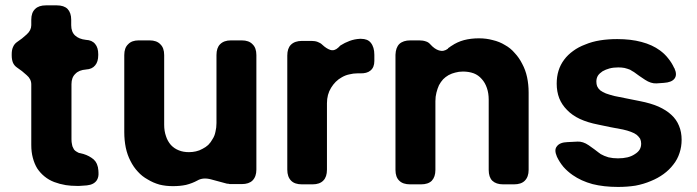

<svg xmlns="http://www.w3.org/2000/svg" viewBox="-20 -699 2644 728"><path d="M305.7 -435.5Q305.7 -435.5 306.6 -435.5Q279.3 -433.6 265.6 -418.9Q251 -405.3 251 -379.9Q251 -310.5 251 -170.9Q251 -160.2 252.9 -152.3Q253.9 -143.6 257.8 -137.7Q259.8 -131.8 264.6 -127.9Q269.5 -124 275.4 -121.1Q277.3 -120.1 279.3 -119.1Q282.2 -119.1 284.2 -118.2Q308.6 -113.3 327.1 -100.6Q345.7 -88.9 350.6 -67.4Q350.6 -65.4 351.6 -64.5Q351.6 -63.5 351.6 -62.5Q353.5 -52.7 353.5 -43.9Q354.5 -28.3 347.7 -16.6Q336.9 1 309.6 3.9Q302.7 3.9 295.9 4.9Q289.1 5.9 281.2 5.9Q275.4 5.9 270.5 5.9Q249 5.9 229.5 2.9Q206.1 -1 185.5 -8.8Q165 -16.6 148.4 -30.3Q132.8 -43 121.1 -60.5Q110.4 -78.1 104.5 -100.6Q98.6 -122.1 98.6 -149.4Q98.6 -225.6 98.6 -378.9Q98.6 -399.4 81.1 -414.1Q64.5 -429.7 43.9 -443.4Q34.2 -450.2 29.3 -460.9Q24.4 -472.7 24.4 -489.3Q24.4 -490.2 24.4 -493.2Q24.4 -509.8 29.3 -520.5Q34.2 -532.2 43.9 -539.1Q64.5 -552.7 81.1 -568.4Q98.6 -584 98.6 -603.5Q98.6 -610.4 98.6 -624Q98.6 -651.4 113.3 -665Q127 -678.7 154.3 -678.7Q168 -678.7 195.3 -678.7Q222.7 -678.7 236.3 -665Q250 -650.4 250 -624Q250 -617.2 250 -603.5Q250 -578.1 264.6 -564.5Q279.3 -550.8 305.7 -547.9Q329.1 -546.9 340.8 -532.2Q352.5 -518.6 352.5 -493.2Q352.5 -492.2 352.5 -490.2Q352.5 -464.8 340.8 -451.2Q329.1 -436.5 305.7 -435.5Z M842.8 -2.9Q842.8 -2.9 842.8 -2Q812.5 -9.8 781.2 -18.6Q750 -27.3 728.5 -14.6Q709 -3.9 685.5 2Q663.1 6.8 635.7 6.8Q608.4 6.8 585 1Q560.5 -5.9 540 -18.6Q518.6 -30.3 502.9 -47.9Q486.3 -65.4 474.6 -88.9Q462.9 -111.3 457 -138.7Q451.2 -167 451.2 -198.2Q451.2 -295.9 451.2 -490.2Q451.2 -517.6 465.8 -531.2Q479.5 -545.9 505.9 -545.9Q519.5 -545.9 546.9 -545.9Q574.2 -545.9 587.9 -531.2Q602.5 -517.6 602.5 -490.2Q602.5 -402.3 602.5 -225.6Q602.5 -202.1 609.4 -182.6Q615.2 -164.1 627.9 -149.4Q640.6 -135.7 658.2 -128.9Q674.8 -122.1 696.3 -122.1Q710 -122.1 722.7 -125Q736.3 -127.9 748 -134.8Q759.8 -140.6 769.5 -149.4Q779.3 -159.2 786.1 -171.9Q793.9 -183.6 796.9 -199.2Q800.8 -214.8 800.8 -232.4Q800.8 -318.4 800.8 -490.2Q800.8 -517.6 814.5 -531.2Q829.1 -545.9 855.5 -545.9Q869.1 -545.9 896.5 -545.9Q923.8 -545.9 937.5 -531.2Q952.1 -517.6 952.1 -490.2Q952.1 -345.7 952.1 -55.7Q952.1 -29.3 937.5 -14.6Q923.8 -1 896.5 -1Q884.8 -1 862.3 -1Q856.4 -1 851.6 -1Q846.7 -2 842.8 -2.9Z M1270.5 -526.4Q1287.1 -537.1 1305.7 -543.9Q1324.2 -550.8 1344.7 -551.8Q1346.7 -551.8 1348.6 -551.8Q1374 -551.8 1385.7 -537.1Q1399.4 -520.5 1399.4 -491.2Q1399.4 -483.4 1399.4 -467.8Q1399.4 -443.4 1384.8 -431.6Q1371.1 -419.9 1344.7 -420.9Q1342.8 -420.9 1339.8 -420.9Q1337.9 -420.9 1335.9 -420.9Q1319.3 -420.9 1304.7 -417Q1290 -414.1 1276.4 -406.2Q1263.7 -399.4 1252.9 -388.7Q1243.2 -378.9 1235.4 -366.2Q1227.5 -353.5 1223.6 -338.9Q1219.7 -324.2 1219.7 -307.6Q1219.7 -223.6 1219.7 -55.7Q1219.7 -28.3 1206.1 -14.6Q1192.4 0 1165 0Q1151.4 0 1125 0Q1097.7 0 1084 -13.7Q1069.3 -28.3 1069.3 -55.7Q1069.3 -200.2 1069.3 -488.3Q1069.3 -515.6 1083 -529.3Q1097.7 -543.9 1125 -543.9Q1136.7 -543.9 1161.1 -543.9Q1174.8 -543.9 1184.6 -540Q1195.3 -536.1 1202.1 -529.3Q1217.8 -514.6 1232.4 -509.8Q1248 -504.9 1262.7 -518.6Q1262.7 -518.6 1262.7 -518.6Q1262.7 -518.6 1265.6 -521.5Q1268.6 -524.4 1270.5 -526.4Z M1692.4 -525.4Q1713.9 -540 1739.3 -546.9Q1765.6 -553.7 1795.9 -553.7Q1824.2 -553.7 1848.6 -546.9Q1874 -541 1894.5 -528.3Q1916 -516.6 1931.6 -498Q1948.2 -480.5 1960 -457Q1972.7 -433.6 1978.5 -406.2Q1984.4 -378.9 1984.4 -347.7Q1984.4 -250 1984.4 -54.7Q1984.4 -28.3 1969.7 -13.7Q1956.1 0 1928.7 0Q1915 0 1887.7 0Q1861.3 0 1846.7 -13.7Q1833 -27.3 1833 -54.7Q1833 -143.6 1833 -321.3Q1833 -345.7 1826.2 -365.2Q1819.3 -385.7 1806.6 -399.4Q1793.9 -414.1 1776.4 -420.9Q1757.8 -427.7 1735.4 -427.7Q1719.7 -427.7 1706.1 -423.8Q1693.4 -420.9 1680.7 -414.1Q1668.9 -407.2 1660.2 -398.4Q1651.4 -388.7 1644.5 -376Q1638.7 -363.3 1634.8 -347.7Q1630.9 -333 1630.9 -315.4Q1630.9 -228.5 1630.9 -54.7Q1630.9 -28.3 1617.2 -13.7Q1603.5 0 1576.2 0Q1562.5 0 1535.2 0Q1507.8 0 1494.1 -13.7Q1479.5 -27.3 1479.5 -54.7Q1479.5 -200.2 1479.5 -491.2Q1480.5 -518.6 1494.1 -532.2Q1508.8 -545.9 1536.1 -545.9Q1546.9 -545.9 1569.3 -545.9Q1584 -545.9 1594.7 -542Q1604.5 -539.1 1611.3 -531.2Q1627.9 -512.7 1644.5 -507.8Q1662.1 -502 1678.7 -514.6Q1678.7 -515.6 1678.7 -515.6Q1681.6 -518.6 1685.5 -520.5Q1688.5 -523.4 1692.4 -525.4Z M2536.1 -441.4Q2537.1 -441.4 2537.1 -440.4Q2548.8 -415 2537.1 -400.4Q2526.4 -386.7 2497.1 -384.8Q2490.2 -383.8 2483.4 -383.8Q2476.6 -382.8 2468.8 -382.8Q2448.2 -381.8 2425.8 -396.5Q2403.3 -411.1 2383.8 -425.8Q2380.9 -427.7 2377 -429.7Q2373 -432.6 2369.1 -434.6Q2359.4 -438.5 2347.7 -441.4Q2336.9 -443.4 2324.2 -443.4Q2305.7 -443.4 2291 -439.5Q2276.4 -435.5 2264.6 -428.7Q2252.9 -420.9 2247.1 -412.1Q2241.2 -402.3 2241.2 -389.6Q2241.2 -379.9 2244.1 -372.1Q2248 -363.3 2255.9 -356.4Q2263.7 -350.6 2277.3 -344.7Q2291 -339.8 2309.6 -335Q2334 -330.1 2358.4 -325.2Q2382.8 -320.3 2407.2 -315.4Q2447.3 -307.6 2476.6 -294.9Q2506.8 -281.2 2525.4 -263.7Q2544.9 -246.1 2554.7 -221.7Q2564.5 -198.2 2564.5 -168.9Q2564.5 -142.6 2556.6 -119.1Q2548.8 -94.7 2533.2 -75.2Q2517.6 -54.7 2496.1 -39.1Q2474.6 -23.4 2448.2 -12.7Q2420.9 -1 2389.6 4.9Q2358.4 9.8 2323.2 9.8Q2269.5 9.8 2226.6 -1Q2183.6 -12.7 2151.4 -35.2Q2131.8 -48.8 2116.2 -66.4Q2101.6 -84 2091.8 -104.5Q2085.9 -118.2 2085.9 -127.9Q2085.9 -137.7 2091.8 -144.5Q2102.5 -159.2 2131.8 -160.2Q2140.6 -161.1 2150.4 -161.1Q2160.2 -162.1 2169.9 -162.1Q2190.4 -163.1 2211.9 -148.4Q2234.4 -132.8 2252.9 -118.2Q2253.9 -117.2 2254.9 -117.2Q2255.9 -116.2 2256.8 -115.2Q2270.5 -107.4 2287.1 -102.5Q2303.7 -98.6 2323.2 -98.6Q2342.8 -98.6 2359.4 -102.5Q2375 -106.4 2386.7 -114.3Q2399.4 -122.1 2405.3 -131.8Q2411.1 -141.6 2411.1 -154.3Q2411.1 -164.1 2407.2 -172.9Q2402.3 -180.7 2394.5 -187.5Q2385.7 -194.3 2372.1 -199.2Q2359.4 -204.1 2341.8 -208Q2318.4 -211.9 2294.9 -216.8Q2271.5 -221.7 2248 -226.6Q2208 -234.4 2178.7 -248Q2149.4 -261.7 2129.9 -282.2Q2110.4 -301.8 2100.6 -326.2Q2090.8 -351.6 2090.8 -381.8Q2090.8 -408.2 2097.7 -430.7Q2104.5 -453.1 2119.1 -472.7Q2132.8 -491.2 2153.3 -505.9Q2172.9 -520.5 2199.2 -530.3Q2224.6 -541 2254.9 -545.9Q2285.2 -550.8 2320.3 -550.8Q2372.1 -550.8 2412.1 -540Q2453.1 -529.3 2482.4 -507.8Q2501 -494.1 2513.7 -477.5Q2527.3 -460.9 2536.1 -441.4Z"/></svg>

Font: DeepSea
Style: Bold
Weight: 700
Designer: Stem
Version: Version 3.019;git-0a5106e0b